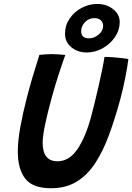

<svg xmlns="http://www.w3.org/2000/svg" viewBox="-20 -960 686 997"><path d="M245 17.5Q150 17.5 111.2 -32.2Q72.5 -82 72.5 -172.5Q72.5 -228.5 85.2 -298.8Q98 -369 119 -451.5Q132.5 -504 149.2 -560.5Q166 -617 184.5 -675Q200 -676.5 216.5 -677.8Q233 -679 247.5 -679Q267.5 -679 286 -677.5Q304.5 -676 319 -674.5Q302 -627 282.8 -567.8Q263.5 -508.5 247.5 -449Q228.5 -379.5 215 -317Q201.5 -254.5 201.5 -218.5Q201.5 -122.5 278.5 -122.5Q339 -122.5 382 -185.2Q425 -248 454.5 -359.5Q461.5 -386.5 471.8 -427.5Q482 -468.5 492.2 -513.8Q502.5 -559 510.8 -599.2Q519 -639.5 522.5 -664.5Q542.5 -664.5 569.2 -662.5Q596 -660.5 618 -657.8Q640 -655 646.5 -653Q641.5 -611 630.2 -554.8Q619 -498.5 604.5 -444Q577.5 -345 546.8 -261Q516 -177 475.5 -114.5Q435 -52 378.8 -17.2Q322.5 17.5 245 17.5ZM430.5 -687.5Q383 -687.5 350.2 -714.8Q317.5 -742 317.5 -785Q317.5 -828 341.2 -863Q365 -898 403.2 -918.8Q441.5 -939.5 485 -939.5Q533 -939.5 567.2 -912.5Q601.5 -885.5 601.5 -846Q601.5 -803.5 576.8 -767.2Q552 -731 512.8 -709.2Q473.5 -687.5 430.5 -687.5ZM442 -761Q468.5 -761 492 -780.2Q515.5 -799.5 515.5 -826Q515.5 -844 503.2 -855Q491 -866 470 -866Q442 -866 421.8 -845.5Q401.5 -825 401.5 -798Q401.5 -761 442 -761Z"/></svg>

Font: Grandstander Medium
Style: Italic
Weight: 500
Italic angle: -15°
Designer: Tyler Finck
Foundry: Etcetera Type Co
Version: Version 1.200; ttfautohint (v1.8.3)